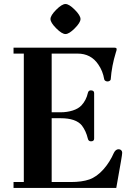

<svg xmlns="http://www.w3.org/2000/svg" viewBox="-20 -929 650 949"><path d="M257.8 -789.1Q229.5 -817.4 229.5 -835Q229.5 -852.5 257.8 -880.9Q286.1 -909.2 303.7 -909.2Q321.3 -909.2 349.6 -880.9Q377.9 -852.5 377.9 -835Q377.9 -817.4 349.6 -789.1Q321.3 -760.7 303.7 -760.7Q286.1 -760.7 257.8 -789.1ZM46.9 0V-29.3H97.7V-664.1H46.9V-693.4H544.9Q556.6 -693.4 556.6 -686.5Q556.6 -679.7 552.7 -669.9Q532.2 -603.5 527.3 -537.1Q527.3 -533.2 522.5 -529.8Q517.6 -526.4 511.7 -526.4Q505.9 -526.4 501 -529.3Q496.1 -532.2 495.1 -537.1Q488.3 -578.1 465.8 -610.4Q429.7 -664.1 363.3 -664.1H235.4V-374H279.3Q311.5 -374 339.4 -382.8Q367.2 -391.6 382.8 -408.2Q406.2 -433.6 414.1 -468.8Q417 -482.4 428.7 -482.4Q445.3 -482.4 445.3 -468.8V-244.1Q445.3 -230.5 429.7 -230.5Q417 -230.5 414.1 -244.1Q405.3 -281.2 384.8 -308.6Q355.5 -344.7 279.3 -344.7H235.4V-29.3H330.1Q384.8 -29.3 421.4 -42Q458 -54.7 491.2 -91.8Q522.5 -127 543 -173.8Q551.8 -191.4 566.4 -191.4Q574.2 -191.4 579.1 -186.5Q584 -181.6 584 -173.8Q584 -167 578.1 -132.8L554.7 0Z"/></svg>

Font: Monomakh Unicode TT
Style: Medium
Weight: 500
Designer: Alexey Kryukov, Aleksandr Andreev
Version: Version 1.1